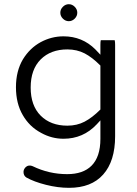

<svg xmlns="http://www.w3.org/2000/svg" viewBox="-20 -672 656 917"><path d="M301.8 -71.8Q222.2 -71.8 174.3 -119.6Q126.5 -167.5 126.5 -253.9Q126.5 -340.3 174.3 -388.2Q222.2 -436 301.8 -436Q347.2 -436 384.3 -417Q420.4 -397.9 456.5 -361.8L459.5 -358.9V-148.9Q420.4 -109.9 383.8 -90.8Q347.2 -71.8 301.8 -71.8ZM461.4 -480Q459.5 -473.6 459.5 -458V-410.6Q438.5 -432.6 435.5 -436Q373 -498.5 283.2 -498.5Q226.1 -498.5 174.3 -470.7Q122.6 -442.4 89.8 -389.2Q56.2 -333 56.2 -255.4Q56.2 -177.7 88.9 -122.1Q104 -95.7 125.7 -74.2Q147.5 -52.7 176.8 -37.1Q227.1 -9.3 283.2 -9.3Q377.4 -9.3 441.9 -78.1L459.5 -97.2V-8.8Q459.5 77.1 417 119.6Q377 159.7 300.8 159.7Q213.9 159.7 135.7 121.6Q127.9 118.7 123.5 118.7Q119.1 118.7 116.5 119.1Q113.8 119.6 111.3 120.6Q106 123 101.1 127.9Q92.3 137.7 92.3 149.4Q92.3 167 106 175.8Q142.6 196.3 199.5 210.7Q256.3 225.1 309.6 225.1Q416.5 225.1 472.7 161.6Q529.8 97.7 529.8 -21.5V-458Q529.8 -472.2 527.8 -480ZM280.3 -583Q292.5 -570.8 308.6 -570.8Q324.7 -570.8 336.9 -583Q349.1 -595.2 349.1 -611.3Q349.1 -627.4 336.9 -639.6Q324.7 -651.9 308.6 -651.9Q292.5 -651.9 280.3 -639.6Q268.1 -627.4 268.1 -611.3Q268.1 -595.2 280.3 -583Z"/></svg>

Font: YuPearl-ExtraLight
Style: ExtraLight
Weight: 200
Designer: Max Yao
Foundry: Max-Everyday
Version: Version 1.011; ttfautohint (v1.8.3)